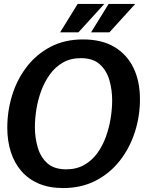

<svg xmlns="http://www.w3.org/2000/svg" viewBox="-20 -943 747 974"><path d="M300 11Q230 11 177 -11.5Q124 -34 88.5 -75Q53 -116 35 -172Q17 -228 17 -295Q17 -381 42 -461Q67 -541 116 -604.5Q165 -668 236.5 -705.5Q308 -743 401 -743Q496 -743 560 -705Q624 -667 657 -599Q690 -531 690 -439Q690 -353 664 -272.5Q638 -192 588 -128Q538 -64 465.5 -26.5Q393 11 300 11ZM316 -84Q368 -84 407.5 -106.5Q447 -129 474 -166.5Q501 -204 517.5 -250Q534 -296 541.5 -344Q549 -392 549 -434Q549 -487 535 -536Q521 -585 486.5 -616.5Q452 -648 390 -648Q338 -648 299 -625.5Q260 -603 233 -565.5Q206 -528 189 -482Q172 -436 164.5 -388Q157 -340 157 -298Q157 -246 171 -196.5Q185 -147 219.5 -115.5Q254 -84 316 -84ZM374 -923H509L378 -779H285ZM531 -923H666L535 -779H442Z"/></svg>

Font: Rosario
Style: Italic
Weight: 400
Italic angle: -8.05°
Designer: Hector Gatti
Foundry: Omnibus Type
Version: Version 1.201